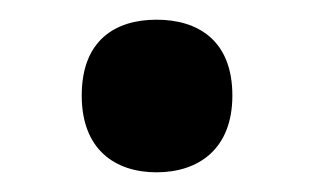

<svg xmlns="http://www.w3.org/2000/svg" viewBox="-20 -162 319 195"><path d="M63 -65C63 -10 97 13 139 13C181 13 216 -10 216 -65C216 -121 181 -142 139 -142C97 -142 63 -121 63 -65Z"/></svg>

Font: Noto Sans Telugu SemiBold
Style: Regular
Weight: 600
Designer: Jelle Bosma - Monotype Design Team
Foundry: Monotype Imaging Inc.
Version: Version 2.005